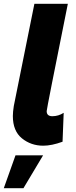

<svg xmlns="http://www.w3.org/2000/svg" viewBox="-29 -762 400 1016"><path d="M200 9Q135 9 87 -30Q39 -69 39 -148Q39 -169 44 -201L153 -742H330Q218 -185 218 -174Q218 -147 248 -147Q280 -147 308 -165L302 -12Q244 9 200 9ZM95 234H-9L53 60H199Z"/></svg>

Font: Argentum Sans
Style: Bold Italic
Weight: 700
Italic angle: -11°
Designer: Julieta Ulanovsky (font), Cristiano Sobral (main changes and remaster)
Foundry: Julieta Ulanovsky (font), Cristiano Sobral (main changes and remaster)
Version: Version 2.007;June 15, 2022;FontCreator 14.0.0.2814 64-bit; 